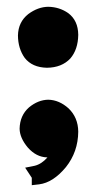

<svg xmlns="http://www.w3.org/2000/svg" viewBox="-20 -441 288 569"><path d="M119.1 25.4C119.6 25.4 120.2 25.4 120.7 25.4C109.1 38.6 96.6 46.8 83.1 50.2L54.5 55.9L74.2 85.9V107.8L96 105.3C123.7 101.8 150.1 84.8 175.4 54.2C199.3 24.1 211.5 -10.9 211.9 -50.8C211.6 -78.8 202 -101.8 183.1 -119.9C164.6 -136.5 144.6 -145 123 -145.5C103 -145.2 83.9 -137.6 65.9 -122.7C47.9 -106.8 38.7 -85.8 38.1 -59.6C38.4 -41.4 46.5 -22.8 62.4 -3.8C79.1 15.1 98.1 24.8 119.1 25.4ZM123 -420.9C102.7 -420.7 83 -413.5 63.8 -399.3C44 -383.7 33.8 -362.6 33.2 -335.9C33.4 -310 40.1 -287.8 53.2 -269.5C67.9 -250.6 89.9 -240.8 119.1 -240.2C148.5 -240.5 171.6 -249.7 188.5 -267.8C203.6 -285.4 211.5 -308.8 211.9 -337.9C211.6 -366.2 201.7 -387.6 182.1 -402.2C164.7 -414.3 145 -420.5 123 -420.9Z"/></svg>

Font: Bentham
Style: Bold
Weight: 700
Version: Version 002.001